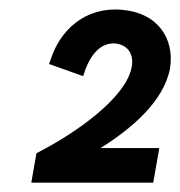

<svg xmlns="http://www.w3.org/2000/svg" viewBox="-20 -724 386 411"><path d="M58 -396 47 -333H308L321 -407H195C261 -448 331 -507 344 -578C354 -642 317 -697 241 -703C160 -710 108 -657 89 -598L85 -587L158 -561L163 -576C175 -607 195 -633 227 -631C253 -628 267 -609 262 -581C250 -513 137 -436 58 -396Z"/></svg>

Font: Fixel Display Medium
Style: Italic
Weight: 500
Italic angle: -10°
Designer: AlfaBravo + MacPaw
Foundry: Kyrylo Tkachov, Marchela Mozhyna, Serhii Makarenko, Maria Weinstein, Zakhar Kryvoshyya
Version: Version 1.210;Glyphs 3.2 (3217)